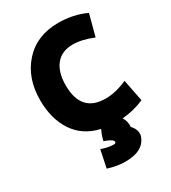

<svg xmlns="http://www.w3.org/2000/svg" viewBox="-189 -648 860 967"><g transform="rotate(-30 241.0 -164.5)"><path d="M347 27Q364 52 361 85Q387 111 384 144Q363 223 251 223Q204 223 151 206L172 105Q214 119 244 119Q258 119 255 105Q246 92 206 78Q213 46 227 19Q131 -3 82 -77Q33 -151 33 -260Q33 -388 107 -470Q181 -552 306 -552Q393 -552 466 -518L433 -394Q368 -421 315 -421Q250 -421 216 -378.5Q182 -336 182 -260Q182 -102 324 -102Q383 -102 450 -132L475 -5Q417 21 347 27Z"/></g></svg>

Font: Repo
Style: Bold
Weight: 700
Designer: Stefan Peev
Foundry: Context Ltd
Version: Version 001.000